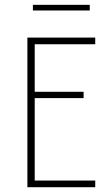

<svg xmlns="http://www.w3.org/2000/svg" viewBox="-20 -782 464 802"><path d="M94.4 0V-625H377.8V-597.2H125V-398.6H329.2V-372.2H125V-27.8H377.8V0ZM117.4 -738.2V-761.8H354.9V-738.2Z"/></svg>

Font: Afacad Flux Thin
Style: Regular
Weight: 250
Designer: Kristian Moeller
Foundry: Dicotype
Version: Version 1.100